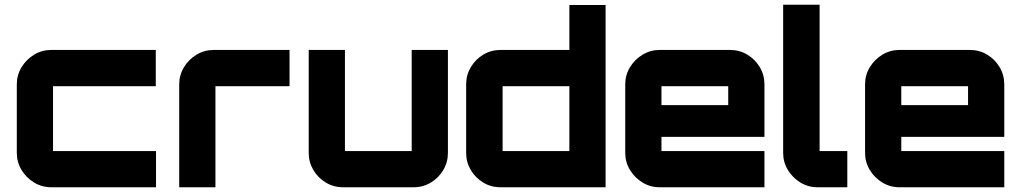

<svg xmlns="http://www.w3.org/2000/svg" viewBox="-20 -791 4315 811"><path d="M196 0Q157 0 124 -20Q91 -40 71 -73Q51 -106 51 -145V-435Q51 -474 71 -507Q91 -540 124 -560Q157 -580 196 -580H638V-427H204Q204 -427 204 -427Q204 -427 204 -427V-153Q204 -153 204 -153Q204 -153 204 -153H639V0H196Z M737 0V-435Q737 -474 757 -507Q777 -540 810 -560Q843 -580 883 -580H1203V-427H890Q890 -427 890 -427Q890 -427 890 -427V0Z M1429 0Q1389 0 1356 -20Q1323 -40 1303.5 -73Q1284 -106 1284 -145V-580H1437V-153Q1437 -153 1437 -153Q1437 -153 1437 -153H1719Q1719 -153 1719 -153Q1719 -153 1719 -153V-580H1872V-145Q1872 -106 1852.5 -73Q1833 -40 1800 -20Q1767 0 1727 0H1429Z M2094 0Q2054 0 2021 -20Q1988 -40 1968.5 -73Q1949 -106 1949 -145V-435Q1949 -474 1968.5 -507Q1988 -540 2021 -560Q2054 -580 2094 -580H2385V-770H2538V0H2094ZM2103 -153H2385Q2385 -153 2385 -153Q2385 -153 2385 -153V-427Q2385 -427 2385 -427Q2385 -427 2385 -427H2103Q2103 -427 2103 -427Q2103 -427 2103 -427V-153Q2103 -153 2103 -153Q2103 -153 2103 -153Z M2766 0Q2727 0 2694 -20Q2661 -40 2641 -73Q2621 -106 2621 -145V-435Q2621 -474 2641 -507Q2661 -540 2694 -560Q2727 -580 2766 -580H3064Q3104 -580 3137 -560Q3170 -540 3189.5 -507Q3209 -474 3209 -435V-213H2774V-153Q2774 -153 2774 -153Q2774 -153 2774 -153H3209V0H2766ZM2774 -347H3056V-427Q3056 -427 3056 -427Q3056 -427 3056 -427H2774Q2774 -427 2774 -427Q2774 -427 2774 -427Z M3433 0Q3394 0 3361 -20Q3328 -40 3308 -73Q3288 -106 3288 -145V-771H3442V-153Q3442 -153 3442 -153Q3442 -153 3442 -153H3559V0H3433Z M3779 0Q3740 0 3707 -20Q3674 -40 3654 -73Q3634 -106 3634 -145V-435Q3634 -474 3654 -507Q3674 -540 3707 -560Q3740 -580 3779 -580H4077Q4117 -580 4150 -560Q4183 -540 4202.5 -507Q4222 -474 4222 -435V-213H3787V-153Q3787 -153 3787 -153Q3787 -153 3787 -153H4222V0H3779ZM3787 -347H4069V-427Q4069 -427 4069 -427Q4069 -427 4069 -427H3787Q3787 -427 3787 -427Q3787 -427 3787 -427Z"/></svg>

Font: Orbitron Black
Style: Regular
Weight: 900
Designer: Matt McInerney
Foundry: The League of Moveable Type
Version: Version 2.001